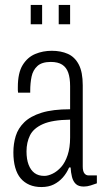

<svg xmlns="http://www.w3.org/2000/svg" viewBox="-20 -743 414 775"><path d="M147 12Q120 12 99 3Q78 -6 63.5 -23Q49 -40 41.5 -66.5Q34 -93 34 -128Q34 -163 43.5 -194Q53 -225 78 -249.5Q103 -274 148 -288Q193 -302 263 -302V-395Q263 -428 255.5 -449.5Q248 -471 231 -482Q214 -493 185 -493Q149 -493 131 -476.5Q113 -460 107.5 -434Q102 -408 102 -376V-369H53Q52 -374 52 -379Q52 -384 52 -391Q52 -449 71.5 -480.5Q91 -512 122 -525Q153 -538 189 -538Q226 -538 254 -525.5Q282 -513 298 -482.5Q314 -452 314 -399V-71Q314 -52 320.5 -43.5Q327 -35 337 -35H371V-3Q360 1 346 5.5Q332 10 318 10Q297 10 286 -0.5Q275 -11 270.5 -29Q266 -47 265 -67H259Q249 -44 233.5 -26.5Q218 -9 197 1.5Q176 12 147 12ZM159 -33Q174 -33 192.5 -42Q211 -51 227 -69Q243 -87 253 -117Q263 -147 263 -188V-260Q191 -259 153 -242Q115 -225 101 -196.5Q87 -168 87 -132Q87 -100 95.5 -78Q104 -56 119.5 -44.5Q135 -33 159 -33ZM104 -645V-723H150V-645ZM217 -645V-723H263V-645Z"/></svg>

Font: Archivo ExtraCondensed ExtraLight
Style: Regular
Weight: 250
Width: 2
Designer: Hector Gatti
Foundry: Omnibus-Type
Version: Version 2.001